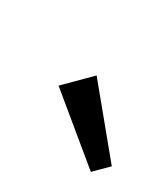

<svg xmlns="http://www.w3.org/2000/svg" viewBox="-74 -954 460 540"><g transform="rotate(-15 156.0 -683.5)"><path d="M211.4 -729 186.5 -471.2H125.5L100.6 -729ZM167.5 -591.8ZM174.8 -896.5Z"/></g></svg>

Font: Noto Sans Gujarati UI
Style: Regular
Weight: 400
Designer: Monotype Design Team
Foundry: Monotype Imaging Inc.
Version: Version 1.03